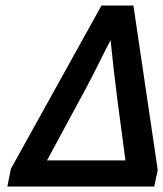

<svg xmlns="http://www.w3.org/2000/svg" viewBox="-20 -678 593 698"><path d="M382 -532Q359 -488 337.5 -444.5Q316 -401 293 -358L151 -95H436Q421 -205 407 -313.5Q393 -422 382 -532ZM15 -41Q16 -46 16.5 -49.5Q17 -53 18 -57Q19 -59 19 -62Q20 -64 20 -66L21 -67L349 -658H465L553 -63V-57Q552 -56 552 -52Q551 -49 550.5 -45Q550 -41 548 -36Q546 -28 545 -20.5Q544 -13 543 -11L541 0H7L10 -16Q10 -17 11.5 -24.5Q13 -32 15 -41Z"/></svg>

Font: Codetta
Style: Bold Italic
Weight: 700
Italic angle: -11°
Designer: Ulrich Proeller
Foundry: PROSA GmbH
Version: Version 2.00;September 29, 2018;FontCreator 11.5.0.2427 64-b